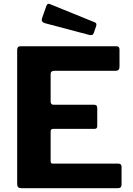

<svg xmlns="http://www.w3.org/2000/svg" viewBox="-20 -984 694 1004"><path d="M69.8 -722.7Q69.8 -742 85.9 -742H590Q604.9 -742 604.9 -725V-634.9Q604.9 -613.6 584 -613.6H263.8Q244.8 -613.6 244.8 -597.5V-453.3Q244.8 -436.3 260.2 -436.3H471.5Q488.5 -436.3 488.5 -420.1V-324.2Q488.5 -318.1 485.2 -314.1Q482 -310.1 473.4 -310.1H258.8Q244.8 -310.1 244.8 -297.5V-140.9Q244.8 -128.4 255.9 -128.4H597.6Q615.6 -128.4 615.6 -112.8V-17.7Q615.6 -10.1 611.2 -5.1Q606.9 0 596.5 0H91.6Q69.8 0 69.8 -20.7V-722.7ZM222.7 -953.6Q228.3 -967.9 240 -963L476.1 -867Q487.8 -862.2 482.7 -847L470.6 -812.1Q467.4 -803.8 462.4 -801.4Q457.4 -799 446.7 -801.4L215.5 -862.6Q193.4 -868.7 199.9 -888.8Z"/></svg>

Font: Libre Franklin Thin
Style: Regular
Weight: 100
Designer: Pablo Impallari, Rodrigo Fuenzalida, Nhung Nguyen
Foundry: Impallari Type
Version: Version 3.000